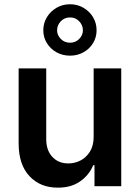

<svg xmlns="http://www.w3.org/2000/svg" viewBox="-20 -863 648 890"><path d="M414.1 -229V-545.9H542V0H418V-97.2H412.1Q393.1 -51.3 351.1 -22Q309.1 7.3 248 6.8Q167.5 7.3 116.9 -46.1Q66.4 -99.6 66.4 -198.2V-545.9H194.3V-217.8Q194.3 -166 222.9 -135.5Q251.5 -105 297.9 -105.5Q326.2 -105.5 352.8 -118.9Q379.4 -132.3 396.7 -159.9Q414.1 -187.5 414.1 -229ZM304.7 -605Q270 -605 241.9 -620.6Q213.9 -636.2 197.3 -663.1Q180.7 -689.9 180.7 -722.7Q180.7 -755.9 197.3 -783.2Q213.9 -810.5 241.9 -826.9Q270 -843.3 304.7 -843.3Q338.9 -843.3 366.9 -826.9Q395 -810.5 411.4 -783.2Q427.7 -755.9 427.7 -722.7Q427.7 -689.9 411.4 -663.1Q395 -636.2 366.9 -620.6Q338.9 -605 304.7 -605ZM304.7 -665Q330.1 -665 347.2 -682.6Q364.3 -700.2 364.3 -722.7Q364.3 -746.1 347.2 -764.2Q330.1 -782.2 304.7 -782.2Q278.8 -782.2 261.7 -764.2Q244.6 -746.1 244.6 -722.7Q244.6 -700.2 261.7 -682.6Q278.8 -665 304.7 -665Z"/></svg>

Font: Inter Semi Bold
Style: Regular
Weight: 600
Designer: Rasmus Andersson
Foundry: rsms
Version: Version 4.000;git-e0f93cc